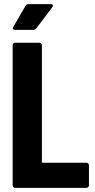

<svg xmlns="http://www.w3.org/2000/svg" viewBox="-20 -906 459 926"><path d="M41 -12V-688Q41 -693 44.5 -696.5Q48 -700 53 -700H170Q175 -700 178.5 -696.5Q182 -693 182 -688V-126Q182 -121 187 -121H397Q402 -121 405.5 -117.5Q409 -114 409 -109V-12Q409 -7 405.5 -3.5Q402 0 397 0H53Q48 0 44.5 -3.5Q41 -7 41 -12ZM44 -776 103 -878Q107 -886 118 -886H225Q235 -886 235 -879Q235 -876 232 -871L155 -769Q149 -762 141 -762H53Q46 -762 43 -766Q40 -770 44 -776Z"/></svg>

Font: Barlow Condensed
Style: Bold
Weight: 700
Width: 3
Designer: Jeremy Tribby
Foundry: Tribby Type
Version: Version 1.500